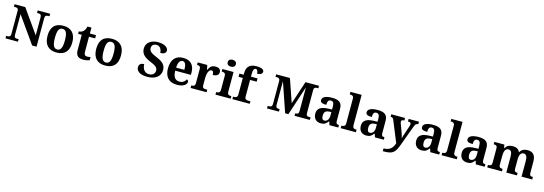

<svg xmlns="http://www.w3.org/2000/svg" viewBox="35 -2210 11003 3880"><g transform="rotate(15 5536.5 -270.5)"><path d="M28 0H289V-53H259C219 -53 196 -61 196 -118V-551L586 0H678V-596C678 -647 705 -661 741 -661H772V-714H511V-661H541C575 -661 603 -649 603 -600V-216L251 -714H28V-661H58C92 -661 121 -653 121 -600V-118C121 -61 93 -53 53 -53H28Z M1093 10C1264 10 1354 -82 1354 -270C1354 -458 1256 -549 1096 -549C924 -549 835 -458 835 -270C835 -82 933 10 1093 10ZM1095 -53C1018 -53 990 -128 990 -270C990 -413 1017 -485 1094 -485C1171 -485 1199 -413 1199 -270C1199 -128 1172 -53 1095 -53Z M1656 10C1718 10 1766 -5 1787 -15V-80C1766 -75 1742 -71 1716 -71C1669 -71 1650 -98 1650 -158V-468H1778V-536H1650V-660H1567C1557 -615 1541 -582 1521 -561C1501 -539 1466 -519 1423 -519V-468H1498V-148C1498 -31 1554 10 1656 10Z M2112 10C2283 10 2373 -82 2373 -270C2373 -458 2275 -549 2115 -549C1943 -549 1854 -458 1854 -270C1854 -82 1952 10 2112 10ZM2114 -53C2037 -53 2009 -128 2009 -270C2009 -413 2036 -485 2113 -485C2190 -485 2218 -413 2218 -270C2218 -128 2191 -53 2114 -53Z M2998 10C3165 10 3271 -74 3271 -203C3271 -302 3217 -366 3079 -421C2944 -476 2912 -514 2912 -571C2912 -631 2953 -663 3014 -663C3090 -663 3125 -590 3125 -525C3208 -525 3243 -557 3243 -604C3243 -664 3173 -724 3029 -724C2888 -724 2781 -651 2781 -529C2781 -431 2831 -362 2971 -305C3083 -259 3138 -226 3138 -158C3138 -97 3093 -50 3015 -50C2935 -50 2873 -109 2871 -223C2813 -223 2764 -198 2764 -130C2764 -65 2819 10 2998 10Z M3615 10C3759 10 3818 -52 3818 -104C3818 -126 3803 -142 3784 -148C3761 -102 3718 -65 3650 -65C3560 -65 3513 -123 3510 -257H3838V-308C3838 -467 3749 -549 3604 -549C3446 -549 3356 -453 3356 -265C3356 -91 3445 10 3615 10ZM3685 -321H3512C3515 -427 3550 -484 3606 -484C3663 -484 3685 -423 3685 -321Z M3901 0H4235V-53H4203C4163 -53 4133 -61 4133 -120V-273C4133 -350 4158 -453 4217 -453C4254 -453 4264 -425 4264 -370C4343 -370 4389 -399 4389 -460C4389 -511 4356 -548 4280 -548C4198 -548 4162 -511 4131 -440H4126L4106 -536H3906V-483H3909C3953 -483 3980 -474 3980 -415V-125C3980 -62 3950 -53 3905 -53H3901Z M4575 -626C4622 -626 4661 -649 4661 -698C4661 -749 4622 -770 4575 -770C4527 -770 4490 -749 4490 -698C4490 -649 4527 -626 4575 -626ZM4421 0H4739V-53H4727C4687 -53 4656 -67 4656 -124V-536H4421V-483H4433C4472 -483 4504 -469 4504 -416V-124C4504 -67 4474 -53 4433 -53H4421Z M4775 0H5138V-53H5091C5059 -53 5020 -61 5020 -118V-468H5158V-536H5020V-591C5020 -679 5037 -712 5076 -712C5113 -712 5123 -660 5123 -627C5205 -627 5233 -658 5233 -696C5233 -732 5201 -769 5072 -769C4931 -769 4868 -697 4868 -573V-536H4779V-468H4868V-118C4868 -61 4826 -53 4797 -53H4775Z M5500 0H5749V-53H5742C5695 -53 5668 -61 5668 -118V-615L5879 0H5947L6149 -615V-115C6148 -66 6128 -53 6086 -53H6076V0H6396V-53H6366C6328 -53 6304 -67 6304 -111V-603C6304 -647 6331 -661 6360 -661H6396V-714H6113L5954 -232L5788 -714H5500V-661H5534C5565 -661 5593 -647 5593 -601V-113C5593 -66 5565 -53 5525 -53H5500Z M6626 10C6702 10 6731 -15 6775 -69H6784L6805 0H6991V-53H6987C6942 -53 6927 -69 6927 -124V-379C6927 -504 6857 -549 6717 -549C6604 -549 6511 -520 6511 -447C6511 -398 6552 -380 6637 -380C6637 -448 6654 -488 6705 -488C6760 -488 6775 -447 6775 -374V-319L6693 -316C6543 -311 6469 -261 6469 -153C6469 -42 6538 10 6626 10ZM6681 -63C6642 -63 6624 -92 6624 -149C6624 -221 6650 -259 6730 -263L6775 -266V-191C6775 -113 6738 -63 6681 -63Z M7041 0H7359V-53H7347C7307 -53 7276 -67 7276 -124V-760H7041V-707H7053C7081 -707 7124 -699 7124 -646V-124C7124 -67 7093 -53 7053 -53H7041Z M7578 10C7654 10 7683 -15 7727 -69H7736L7757 0H7943V-53H7939C7894 -53 7879 -69 7879 -124V-379C7879 -504 7809 -549 7669 -549C7556 -549 7463 -520 7463 -447C7463 -398 7504 -380 7589 -380C7589 -448 7606 -488 7657 -488C7712 -488 7727 -447 7727 -374V-319L7645 -316C7495 -311 7421 -261 7421 -153C7421 -42 7490 10 7578 10ZM7633 -63C7594 -63 7576 -92 7576 -149C7576 -221 7602 -259 7682 -263L7727 -266V-191C7727 -113 7690 -63 7633 -63Z M7983 171V229H8000C8197 229 8236 183 8304 0L8455 -410C8475 -464 8494 -482 8531 -483H8535V-536H8319V-483H8324C8365 -482 8383 -472 8383 -443C8383 -431 8378 -407 8373 -394L8310 -207C8301 -182 8291 -151 8285 -118C8281 -146 8267 -196 8252 -237L8190 -403C8185 -418 8181 -432 8181 -444C8181 -470 8198 -483 8240 -483H8244V-536H7956V-483H7960C7994 -483 8008 -475 8024 -435L8204 5C8172 100 8122 171 7983 171Z M8737 10C8813 10 8842 -15 8886 -69H8895L8916 0H9102V-53H9098C9053 -53 9038 -69 9038 -124V-379C9038 -504 8968 -549 8828 -549C8715 -549 8622 -520 8622 -447C8622 -398 8663 -380 8748 -380C8748 -448 8765 -488 8816 -488C8871 -488 8886 -447 8886 -374V-319L8804 -316C8654 -311 8580 -261 8580 -153C8580 -42 8649 10 8737 10ZM8792 -63C8753 -63 8735 -92 8735 -149C8735 -221 8761 -259 8841 -263L8886 -266V-191C8886 -113 8849 -63 8792 -63Z M9152 0H9470V-53H9458C9418 -53 9387 -67 9387 -124V-760H9152V-707H9164C9192 -707 9235 -699 9235 -646V-124C9235 -67 9204 -53 9164 -53H9152Z M9689 10C9765 10 9794 -15 9838 -69H9847L9868 0H10054V-53H10050C10005 -53 9990 -69 9990 -124V-379C9990 -504 9920 -549 9780 -549C9667 -549 9574 -520 9574 -447C9574 -398 9615 -380 9700 -380C9700 -448 9717 -488 9768 -488C9823 -488 9838 -447 9838 -374V-319L9756 -316C9606 -311 9532 -261 9532 -153C9532 -42 9601 10 9689 10ZM9744 -63C9705 -63 9687 -92 9687 -149C9687 -221 9713 -259 9793 -263L9838 -266V-191C9838 -113 9801 -63 9744 -63Z M10107 0H10414V-53H10411C10367 -53 10339 -62 10339 -118V-309C10339 -391 10362 -464 10428 -464C10487 -464 10506 -415 10506 -329V0H10728V-53H10725C10680 -53 10658 -62 10658 -124V-321C10658 -398 10682 -464 10745 -464C10804 -464 10825 -415 10825 -329V0H11048V-53H11044C10999 -53 10977 -62 10977 -124V-356C10977 -491 10915 -549 10809 -549C10732 -549 10680 -521 10650 -465H10644C10620 -524 10570 -549 10499 -549C10417 -549 10372 -521 10340 -465H10335L10322 -536H10112V-486H10115C10159 -486 10187 -477 10187 -421V-122C10187 -62 10160 -53 10115 -53H10107Z"/></g></svg>

Font: Noto Serif Malayalam
Style: Bold
Weight: 700
Designer: Indian type Foundry, Jelle Bosma, Monotype Design Team
Foundry: Monotype Imaging Inc.
Version: Version 2.104